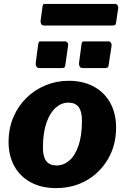

<svg xmlns="http://www.w3.org/2000/svg" viewBox="-20 -954 640 984"><path d="M267 10Q193 10 138 -19.5Q83 -49 53.5 -102.5Q24 -156 24 -226Q24 -296 48.5 -353.5Q73 -411 115.5 -452.5Q158 -494 214 -517Q270 -540 332 -540Q407 -540 462 -509.5Q517 -479 546 -425Q575 -371 575 -300Q575 -211 534.5 -140.5Q494 -70 424.5 -30Q355 10 267 10ZM270 -106Q306 -106 335.5 -131.5Q365 -157 382.5 -208Q400 -259 400 -336Q400 -383 383 -405.5Q366 -428 330 -428Q295 -428 265.5 -402Q236 -376 218 -324.5Q200 -273 200 -196Q200 -150 217.5 -128Q235 -106 270 -106ZM329 -720 315 -622Q314 -610 309 -607.5Q304 -605 290 -605H183Q171 -605 166.5 -613Q162 -621 163 -631L176 -729Q178 -738 180.5 -740Q183 -742 189 -742H314Q321 -742 326 -735Q331 -728 329 -720ZM552 -720 537 -622Q536 -610 531 -607.5Q526 -605 512 -605H405Q393 -605 388.5 -613Q384 -621 385 -631L398 -729Q400 -738 402.5 -740Q405 -742 412 -742H536Q544 -742 548.5 -735Q553 -728 552 -720ZM586 -913 575 -839Q574 -828 569 -825.5Q564 -823 551 -823H208Q196 -823 191.5 -830.5Q187 -838 188 -848L198 -921Q200 -930 202 -932Q204 -934 210 -934H571Q578 -934 582.5 -927Q587 -920 586 -913Z"/></svg>

Font: Libre Franklin ExtraBold
Style: Italic
Weight: 800
Italic angle: -8°
Designer: Pablo Impallari, Rodrigo Fuenzalida, Nhung Nguyen
Foundry: Impallari Type
Version: Version 3.000